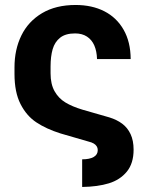

<svg xmlns="http://www.w3.org/2000/svg" viewBox="-20 -557 592 767"><path d="M370.5 42.6Q370.5 33.9 366.3 27.4Q362.2 21 354.4 16.3Q346.5 11.6 334.2 8.7L221.5 -24Q164.7 -42 125.4 -68.1Q86 -94.1 62 -141.3Q37.9 -188.5 37.9 -261.9V-288Q37.9 -359.3 65.5 -415.5Q93 -471.6 148 -504.4Q203 -537.1 282.1 -537.1Q347.6 -537.1 396.8 -512Q446 -486.9 473.8 -438.2Q501.7 -389.4 502 -321H367.6Q366.7 -352.6 356.7 -375.5Q346.7 -398.3 327.3 -410.9Q308 -423.5 279.9 -423.5Q241.7 -423.5 220.2 -406.4Q198.7 -389.3 190.3 -360.3Q182 -331.3 182 -291.2V-264.1Q182 -220.9 198 -192.6Q213.9 -164.3 241.1 -147.8Q268.2 -131.3 309.4 -118.9L416.7 -88.1Q446.8 -78.8 468.1 -62.9Q489.5 -47 501.6 -21.2Q513.7 4.6 513.7 40.9Q513.7 95.5 486.7 128.6Q459.6 161.6 415 175.3Q370.4 189 308.2 189.9V79.5Q337.7 79.5 354.1 70.2Q370.5 60.9 370.5 42.6Z"/></svg>

Font: Pretendard GOV Variable
Style: Regular
Weight: 400
Designer: Base glyphs from Inter by Rasmus Andersson; Hangul glyphs from Noto Sans CJK(Source Han Sans) by Jang Soo-young and Kang
Foundry: Kil Hyung-jin
Version: Version 1.307;Glyphs 3.2 (3192)